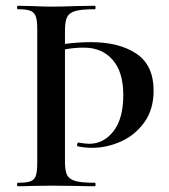

<svg xmlns="http://www.w3.org/2000/svg" viewBox="-20 -645 585 665"><path d="M407 -316Q407 -396 370 -438Q333 -480 271 -480Q236 -480 205 -474V-85Q205 -53 212.5 -38.5Q220 -24 241.5 -18Q263 -12 309 -12Q311 -12 311 -6Q311 0 309 0Q267 0 244 -1L158 -2L90 -1Q72 0 42 0Q39 0 39 -6Q39 -12 42 -12Q72 -12 85.5 -17Q99 -22 104 -36Q109 -50 109 -81V-544Q109 -574 104 -588Q99 -602 85.5 -607.5Q72 -613 42 -613Q39 -613 39 -619Q39 -625 42 -625L90 -624Q132 -622 158 -622Q190 -622 244 -624L309 -625Q311 -625 311 -619Q311 -613 309 -613Q263 -613 241.5 -607Q220 -601 212.5 -586Q205 -571 205 -539V-493Q253 -499 295 -499Q393 -499 452.5 -459Q512 -419 512 -331Q512 -266 480 -221.5Q448 -177 399 -155Q350 -133 299 -133Q275 -133 250 -138Q247 -138 247 -143Q247 -146 248.5 -149Q250 -152 252 -151Q276 -147 289 -147Q339 -147 373 -190.5Q407 -234 407 -316Z"/></svg>

Font: Cormorant Garamond SemiBold
Style: Regular
Weight: 600
Designer: Christian Thalmann (Catharsis Fonts)
Version: Version 3.000